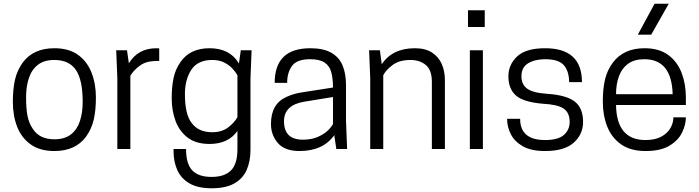

<svg xmlns="http://www.w3.org/2000/svg" viewBox="-20 -800 3752 1031"><path d="M272 11Q195 11 145.5 -24Q96 -59 72.5 -118.5Q49 -178 49 -253Q49 -322 60.5 -372Q72 -422 102 -464Q159 -541 272 -541Q350 -541 399 -505.5Q448 -470 471.5 -410Q495 -350 495 -277Q495 -208 483.5 -158Q472 -108 442 -66Q385 11 272 11ZM272 -52Q327 -52 360.5 -78Q394 -104 409 -149.5Q424 -195 424 -253Q424 -371 387.5 -424.5Q351 -478 272 -478Q217 -478 183.5 -452Q150 -426 135 -380.5Q120 -335 120 -277Q120 -218 127.5 -178.5Q135 -139 157 -107Q193 -52 272 -52Z M680 0H610V-380L604 -530H662L672 -460Q721 -541 820 -541L835 -540V-473Q796 -473 772.5 -467Q749 -461 729 -446Q695 -420 680 -393Z M1117 211Q1042 211 997 184.5Q952 158 932 113Q912 68 912 13V0H979Q979 80 1012.5 115Q1046 150 1116 150Q1186 150 1220.5 115Q1255 80 1255 1V-97Q1206 -27 1105 -27Q1033 -27 988.5 -60.5Q944 -94 923 -149.5Q902 -205 902 -273Q902 -331 911.5 -379Q921 -427 950 -468Q1001 -541 1105 -541Q1215 -541 1263 -459L1273 -530H1331L1325 -380V5Q1325 65 1305 111.5Q1285 158 1239 184.5Q1193 211 1117 211ZM1120 -90Q1172 -90 1206 -116.5Q1240 -143 1255 -171V-396Q1245 -414 1227 -433Q1209 -452 1182.5 -465Q1156 -478 1120 -478Q1042 -478 1007.5 -425.5Q973 -373 973 -295Q973 -185 1009 -140Q1045 -90 1120 -90Z M1588 11Q1509 11 1472 -32Q1435 -75 1435 -134Q1435 -242 1517 -279Q1560 -299 1608 -305L1768 -330Q1768 -380 1758.5 -413.5Q1749 -447 1722.5 -464.5Q1696 -482 1645 -482Q1574 -482 1548 -446Q1522 -410 1522 -355H1455Q1455 -541 1646 -541Q1717 -541 1759.5 -516.5Q1802 -492 1820 -447.5Q1838 -403 1838 -344V-150L1844 0H1786L1775 -74Q1714 11 1588 11ZM1606 -50Q1653 -50 1686 -64.5Q1719 -79 1739 -98Q1759 -117 1768 -134V-279L1614 -254Q1505 -236 1505 -149Q1505 -50 1606 -50Z M2369 0H2299V-361Q2299 -424 2266.5 -451Q2234 -478 2184 -478Q2125 -478 2089 -451.5Q2053 -425 2038 -396V0H1968V-380L1962 -530H2020L2030 -455Q2087 -541 2208 -541Q2264 -541 2299.5 -518Q2335 -495 2352 -456.5Q2369 -418 2369 -371Z M2573 0H2503V-530H2573ZM2583 -655H2493V-745H2583Z M2907 11Q2832 11 2787.5 -14.5Q2743 -40 2723 -79.5Q2703 -119 2703 -162H2773Q2773 -48 2907 -48Q2977 -48 3008 -75.5Q3039 -103 3039 -145Q3039 -195 3006.5 -217Q2974 -239 2894 -243Q2789 -252 2749.5 -288Q2710 -324 2710 -390Q2710 -453 2757 -497Q2804 -541 2907 -541Q3105 -541 3105 -359H3036Q3036 -416 3008.5 -449Q2981 -482 2907 -482Q2853 -482 2816.5 -460.5Q2780 -439 2780 -390Q2780 -346 2811.5 -323.5Q2843 -301 2921 -296Q3022 -289 3066.5 -254.5Q3111 -220 3111 -145Q3111 -79 3061 -34Q3011 11 2907 11Z M3446 11Q3366 11 3315 -25Q3264 -61 3240.5 -121Q3217 -181 3217 -254Q3217 -324 3229 -374Q3241 -424 3271 -464Q3329 -541 3441 -541Q3519 -541 3568 -505Q3617 -469 3640 -409Q3663 -349 3663 -276V-236H3288Q3291 -48 3446 -48Q3498 -48 3531.5 -66.5Q3565 -85 3580.5 -113Q3596 -141 3596 -170H3663Q3663 -131 3643 -89Q3623 -47 3575.5 -18Q3528 11 3446 11ZM3592 -294Q3587 -482 3440 -482Q3386 -482 3352.5 -457.5Q3319 -433 3303.5 -390.5Q3288 -348 3288 -294ZM3477 -614H3405L3495 -780H3571Z"/></svg>

Font: Tanohe Sans
Style: Regular
Weight: 400
Designer: Village Type and Design LLC & Cristiano Sobral
Foundry: Cooper Hewitt Smithsonian Design Museum
Version: Version 1.00;September 29, 2021;FontCreator 13.0.0.2655 64-b